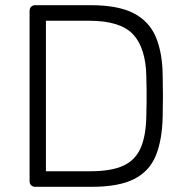

<svg xmlns="http://www.w3.org/2000/svg" viewBox="-20 -720 717 740"><path d="M116 0Q106 0 100 -6Q94 -12 94 -22V-677Q94 -688 100 -694Q106 -700 116 -700H329Q435 -700 495 -669Q555 -638 580.5 -577.5Q606 -517 607 -430Q608 -385 608 -350.5Q608 -316 607 -271Q605 -179 580 -119Q555 -59 496 -29.5Q437 0 334 0ZM157 -60H329Q409 -60 455.5 -81.5Q502 -103 522.5 -150.5Q543 -198 544 -276Q545 -306 545 -328.5Q545 -351 545 -373Q545 -395 544 -425Q542 -535 493 -587.5Q444 -640 324 -640H157Z"/></svg>

Font: Rubik Light Light
Style: Regular
Weight: 300
Version: Version 2.101